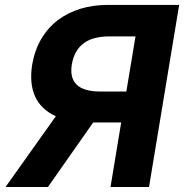

<svg xmlns="http://www.w3.org/2000/svg" viewBox="-20 -747 736 767"><path d="M2.1 0 203.1 -282.7Q144.2 -309.3 120.4 -361.3Q96.6 -413.4 108.7 -489.7Q119 -548.3 145.6 -592.7Q172.2 -637.1 211.6 -666.9Q251.1 -696.7 301.3 -712Q351.6 -727.3 409.1 -727.3H695.7L575.3 0H421.5L464.1 -257.8H352.3L171.5 0ZM380.7 -381.4H484.7L521.3 -601.6H417.6Q350.1 -601.6 313.2 -573.3Q276.3 -545.1 267 -489.7Q249.3 -381.4 380.7 -381.4Z"/></svg>

Font: Inter P
Style: Bold Italic
Weight: 700
Italic angle: 9.39999°
Designer: Rasmus Andersson
Foundry: rsms
Version: Version 3.018;git-588b23468